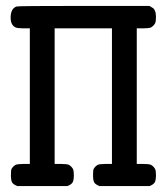

<svg xmlns="http://www.w3.org/2000/svg" viewBox="-20 -631 565 650"><path d="M39 -1Q26 -6 21.5 -12.5Q17 -19 17 -38Q17 -55 19 -59Q24 -68 33 -73Q41 -76 60 -76H81V-535H60Q41 -535 33 -538Q16 -546 16 -571Q16 -602 36 -609Q41 -611 264 -611H486Q496 -605 499 -603Q502 -601 505 -593.5Q508 -586 508 -573Q508 -558 505 -552Q500 -543 491 -538Q483 -535 464 -535H443V-76H464Q484 -76 491 -73Q500 -68 505 -59Q508 -53 508 -38Q508 -20 503.5 -13Q499 -6 486 -1H317Q304 -6 299.5 -12.5Q295 -19 295 -38Q295 -55 297 -59Q302 -68 311 -73Q318 -76 338 -76H359V-535H165V-76H186Q206 -76 213 -73Q222 -68 227 -59Q230 -53 230 -38Q230 -20 225.5 -13Q221 -6 208 -1Z"/></svg>

Font: MathJax_Typewriter
Style: Regular
Weight: 400
Version: Version 1.1